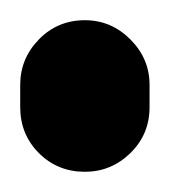

<svg xmlns="http://www.w3.org/2000/svg" viewBox="-20 -170 168 190"><path d="M0 -64H128V-86H0ZM64 -128Q37 -128 18.5 -109Q0 -90 0 -64Q0 -37 18.5 -18.5Q37 0 64 0Q90 0 109 -18.5Q128 -37 128 -64Q128 -90 109 -109Q90 -128 64 -128ZM64 -150Q37 -150 18.5 -131Q0 -112 0 -86Q0 -59 18.5 -40.5Q37 -22 64 -22Q90 -22 109 -40.5Q128 -59 128 -86Q128 -112 109 -131Q90 -150 64 -150Z"/></svg>

Font: Wavefont
Style: Bold
Weight: 700
Version: Version 3.004;gftools[0.9.33]